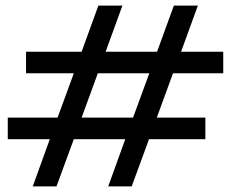

<svg xmlns="http://www.w3.org/2000/svg" viewBox="-20 -667 827 687"><path d="M778.8 -404.8H599.1L541 -246.1H714.8V-168.9H513.2L451.2 0H367.2L428.2 -168.9H244.1L182.1 0H97.2L158.2 -168.9H7.8V-246.1H186L244.1 -404.8H73.2V-481.9H272L332 -647H418L357.9 -481.9H542L602.1 -647H688L627.9 -481.9H778.8ZM456.1 -246.1 514.2 -404.8H330.1L272 -246.1Z"/></svg>

Font: BioRhyme
Style: Regular
Weight: 400
Designer: Aoife Mooney
Foundry: Aoife Mooney Type
Version: Version 1.500;PS 001.500;hotconv 1.0.88;makeotf.lib2.5.64775